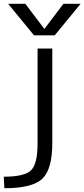

<svg xmlns="http://www.w3.org/2000/svg" viewBox="-38 -777 447 1017"><path d="M198 -625 298 -757H389L252 -590H142L5 -757H96L196 -625ZM-15 220 -18 159Q91 159 126 125.5Q161 92 161 -16V-520H239V-20Q239 120 186 170Q133 220 -15 220Z"/></svg>

Font: Mplus 1p
Style: Regular
Weight: 400
Version: Version 1.061